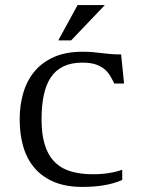

<svg xmlns="http://www.w3.org/2000/svg" viewBox="-20 -736 567 767"><path d="M321.8 -41Q341.8 -39.6 361.8 -40Q381.8 -40.5 400.9 -42.7Q419.9 -44.9 437 -48.8Q454.1 -52.7 468.3 -58.1V-17.1Q434.6 -2.4 395 4.2Q355.5 10.7 309.1 10.7Q245.1 10.7 198.2 -8.3Q151.4 -27.3 120.1 -62.5Q88.9 -97.7 73.7 -147.7Q58.6 -197.8 58.6 -259.3Q58.6 -315.4 73 -364.7Q87.4 -414.1 117.9 -450.7Q148.4 -487.3 195.8 -508.3Q243.2 -529.3 309.1 -529.3Q334.5 -529.3 352.1 -527.6Q369.6 -525.9 385.7 -523.9Q401.9 -522 419.7 -520.3Q437.5 -518.6 463.9 -518.6L475.6 -402.3H436.5Q428.7 -418.5 419.7 -433.6Q410.6 -448.7 396.7 -460.2Q382.8 -471.7 361.8 -478.8Q340.8 -485.8 309.1 -485.8Q264.6 -485.8 233.6 -470.9Q202.6 -456.1 183.1 -427Q163.6 -397.9 154.8 -355.7Q146 -313.5 146 -259.3Q146 -201.2 158 -160.9Q169.9 -120.6 192.6 -95Q215.3 -69.3 247.8 -56.6Q280.3 -43.9 321.8 -41ZM290 -715.8H398.9L264.2 -574.7H212.9Z"/></svg>

Font: Arian Grqi
Style: Regular
Weight: 400
Designer: Ruben Hakobyan (Tarumian)
Foundry: Ruben Hakobyan (Tarumian)
Version: Version 1.003